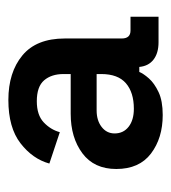

<svg xmlns="http://www.w3.org/2000/svg" viewBox="5 -754 409 459"><g transform="rotate(-90 209.5 -524.5)"><path d="M164 -340Q109 -340 72 -368Q35 -396 35 -451Q35 -504 72.5 -532Q110 -560 167 -560H262V-577Q262 -606 247 -623.5Q232 -641 197 -641Q164 -641 146.5 -624.5Q129 -608 123 -586L48 -611Q59 -651 96.5 -680Q134 -709 200 -709Q266 -709 306.5 -675.5Q347 -642 347 -574V-438Q347 -417 366 -417H399V-350H338Q312 -350 296.5 -362Q281 -374 279 -396H267Q263 -386 251.5 -373Q240 -360 219 -350Q198 -340 164 -340ZM179 -409Q218 -409 240 -428Q262 -447 262 -487V-498H175Q151 -498 135.5 -486Q120 -474 120 -455Q120 -434 136 -421.5Q152 -409 179 -409Z"/></g></svg>

Font: Space Grotesk SemiBold
Style: Regular
Weight: 600
Designer: Florian Karsten
Foundry: Florian Karsten
Version: Version 2.000